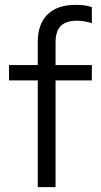

<svg xmlns="http://www.w3.org/2000/svg" viewBox="-20 -768 414 788"><path d="M17 -501H135V-596Q135 -669 175 -708.5Q215 -748 290 -748Q310 -748 326 -746Q342 -744 357 -739V-673Q340 -678 326 -680.5Q312 -683 295 -683Q251 -683 229.5 -661.5Q208 -640 208 -594V-501H357V-438H208V0H135V-438H17Z"/></svg>

Font: Red Hat Display
Style: Regular
Weight: 400
Designer: Pentagram / MCKL
Foundry: Pentagram / MCKL
Version: Version 1.003; Red Hat Display